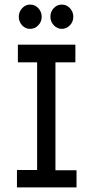

<svg xmlns="http://www.w3.org/2000/svg" viewBox="-20 -818 415 838"><path d="M54 0V-76H142V-546H58V-623H309V-546H222V-75H314V0ZM111 -692Q91 -692 76.5 -707.5Q62 -723 62 -745Q62 -766 76.5 -782Q91 -798 111 -798Q133 -798 147.5 -782Q162 -766 162 -745Q162 -723 147 -707.5Q132 -692 111 -692ZM250 -692Q230 -692 215 -707.5Q200 -723 200 -745Q200 -767 214.5 -782.5Q229 -798 250 -798Q271 -798 285.5 -782Q300 -766 300 -745Q300 -723 285 -707.5Q270 -692 250 -692Z"/></svg>

Font: Inconsolata Condensed SemiBold
Style: Regular
Weight: 600
Width: 3
Monospace: yes
Designer: Raph Levien, Cyreal, Brenton Simpson
Foundry: Raph Levien, Cyreal, Google
Version: Version 3.100; ttfautohint (v1.8.4.7-5d5b)